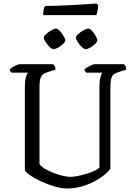

<svg xmlns="http://www.w3.org/2000/svg" viewBox="-20 -1069 764 1089"><path d="M360 0Q327 0 287 -12Q247 -24 210 -41.5Q173 -59 148 -76.5Q123 -94 121 -106V-577Q121 -612 127 -632Q133 -652 139 -657H46Q43 -659 39 -663.5Q35 -668 35 -675Q40 -681 51.5 -688Q63 -695 75 -700Q87 -705 93 -705H282Q286 -701 290 -693Q294 -685 295 -674L253 -661Q238 -656 227 -649.5Q216 -643 210 -626Q204 -609 204 -575V-138Q213 -125 234.5 -112Q256 -99 283 -88.5Q310 -78 335.5 -72Q361 -66 377 -66Q403 -66 438.5 -74.5Q474 -83 503.5 -95Q533 -107 544 -118V-577Q544 -612 550 -632Q556 -652 561 -657H470Q467 -659 463.5 -663.5Q460 -668 459 -675Q464 -681 476 -688Q488 -695 500 -700Q512 -705 518 -705H683Q687 -701 691.5 -693Q696 -685 696 -674L652 -660Q636 -655 626 -648Q616 -641 611 -623Q606 -605 606 -567V-113Q598 -99 575 -79.5Q552 -60 519 -42Q486 -24 445 -12Q404 0 360 0ZM465 -790Q457 -790 444 -802.5Q431 -815 421 -830.5Q411 -846 411 -856Q411 -865 424.5 -877Q438 -889 455 -898Q472 -907 481 -907Q490 -907 502 -894Q514 -881 523 -865Q532 -849 532 -840Q532 -831 519.5 -819.5Q507 -808 491.5 -799Q476 -790 465 -790ZM283 -790Q275 -790 262 -802.5Q249 -815 239 -830.5Q229 -846 229 -856Q229 -865 242.5 -877Q256 -889 272.5 -898Q289 -907 298 -907Q307 -907 319 -894Q331 -881 340.5 -865Q350 -849 350 -840Q350 -831 337.5 -819.5Q325 -808 309.5 -799Q294 -790 283 -790ZM225 -983Q225 -1004 228.5 -1017.5Q232 -1031 236 -1035Q266 -1035 308.5 -1036.5Q351 -1038 395 -1040.5Q439 -1043 474.5 -1045.5Q510 -1048 527 -1049L537 -1040Q536 -1021 532.5 -1005.5Q529 -990 526 -983Z"/></svg>

Font: Texturina 72pt
Style: Regular
Weight: 400
Designer: Guillermo Torres Carreño
Foundry: Omnibus-Type
Version: Version 1.002; ttfautohint (v1.8.3)